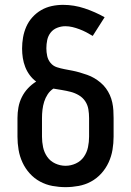

<svg xmlns="http://www.w3.org/2000/svg" viewBox="-20 -763 540 791"><path d="M250 8Q223 8 196 3Q169 -2 145 -15Q121 -28 102.5 -48.5Q84 -69 72.5 -94Q61 -119 56.5 -146Q52 -173 52 -200V-277Q52 -299 56 -321Q60 -343 70 -363Q80 -383 95 -399Q110 -415 129 -427Q114 -438 102.5 -453.5Q91 -469 84 -487Q77 -505 74 -524Q71 -543 71 -563Q71 -586 75 -609Q79 -632 88.5 -653.5Q98 -675 114 -692.5Q130 -710 150 -721.5Q170 -733 193 -738Q216 -743 240 -743Q285 -743 328.5 -728.5Q372 -714 411 -692L362 -615Q349 -623 335.5 -630Q322 -637 307.5 -642.5Q293 -648 278.5 -651.5Q264 -655 249 -655Q232 -655 215.5 -648.5Q199 -642 188.5 -628.5Q178 -615 174.5 -598Q171 -581 171 -564Q171 -548 174.5 -532Q178 -516 188.5 -503.5Q199 -491 214.5 -486Q230 -481 246 -478Q262 -475 277.5 -472Q293 -469 308.5 -464.5Q324 -460 339.5 -454.5Q355 -449 368.5 -441Q382 -433 394.5 -422.5Q407 -412 416.5 -399Q426 -386 432.5 -371.5Q439 -357 442.5 -341Q446 -325 447 -309Q448 -293 448 -277V-200Q448 -173 443.5 -146Q439 -119 427.5 -94Q416 -69 397.5 -48.5Q379 -28 355 -15Q331 -2 304 3Q277 8 250 8ZM250 -80Q272 -80 292.5 -89.5Q313 -99 325.5 -117Q338 -135 342.5 -156.5Q347 -178 347 -200V-277Q347 -295 344 -313Q341 -331 331 -346Q321 -361 305 -370.5Q289 -380 271.5 -384.5Q254 -389 236 -392Q218 -395 200 -398Q186 -389 176.5 -374.5Q167 -360 162 -344Q157 -328 155 -311Q153 -294 153 -277V-200Q153 -178 157.5 -156.5Q162 -135 174.5 -117Q187 -99 207.5 -89.5Q228 -80 250 -80Z"/></svg>

Font: Zed Sans Semibold
Style: Regular
Weight: 600
Designer: Belleve Invis
Foundry: Belleve Invis
Version: Version 1.0.0; ttfautohint (v1.8.4)